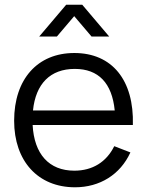

<svg xmlns="http://www.w3.org/2000/svg" viewBox="-20 -780 624 815"><path d="M146.5 -625H221.5L295 -711.5L368.5 -625H443.5L329 -760H261ZM298.5 15C403 15 490.5 -38.5 533.5 -133L465 -159.5C431.5 -92 372.5 -55.5 295.5 -55.5C188 -55.5 125 -126 118.5 -249.5H544C549.5 -440 455.5 -555 295.5 -555C139.5 -555 40 -444.5 40 -267.5C40 -96.5 141 15 298.5 15ZM297.5 -487.5C398 -487.5 455.5 -427.5 467 -311H120C131.5 -424.5 193.5 -487.5 297.5 -487.5Z"/></svg>

Font: Hauora
Style: Regular
Weight: 400
Designer: Mikhail Sharanda
Foundry: WCYS & Co.
Version: Version 1.010